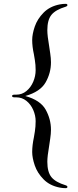

<svg xmlns="http://www.w3.org/2000/svg" viewBox="-20 -882 405 1002"><path d="M292 97Q240 87 207.5 54Q175 21 161.5 -18.5Q148 -58 148 -89Q148 -123 157 -166Q158 -171 162 -196Q166 -221 166 -250Q166 -279 153.5 -308Q141 -337 118 -355.5Q95 -374 65 -374H56Q43 -374 43 -381Q43 -388 56 -388H65Q95 -388 118 -407Q141 -426 153.5 -455.5Q166 -485 166 -516Q166 -544 162 -568Q158 -592 157 -598Q148 -639 148 -673Q148 -704 161.5 -743.5Q175 -783 207.5 -816Q240 -849 292 -859Q307 -862 324 -862Q327 -862 329.5 -860Q332 -858 332 -856Q332 -850 323 -847Q270 -831 248.5 -804.5Q227 -778 227 -724Q227 -696 237 -638Q238 -630 242 -604Q246 -578 246 -557Q246 -501 218 -452Q190 -403 112 -381Q191 -359 218.5 -309.5Q246 -260 246 -205Q246 -184 242 -158Q238 -132 237 -124Q227 -66 227 -38Q227 16 248.5 42.5Q270 69 323 85Q332 88 332 94Q332 96 329.5 98Q327 100 324 100Q307 100 292 97Z"/></svg>

Font: Shippori Mincho
Style: Regular
Weight: 400
Designer: FONTDASU
Foundry: FONTDASU / Google Inc. / but / Adobe
Version: Version 3.110; ttfautohint (v1.8.3)